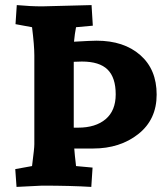

<svg xmlns="http://www.w3.org/2000/svg" viewBox="-20 -730 640 755"><path d="M345 -629 279 -623Q274 -598 271 -566Q339 -570 360 -570Q467 -570 531.5 -513.5Q596 -457 596 -358Q596 -260 524 -203Q452 -146 346 -146H272Q273 -132 274.5 -117.5Q276 -103 277.5 -91Q279 -79 279 -77L344 -71L339 5Q258 0 145 0L45 5L40 -65L106 -77Q106 -79 108.5 -98Q111 -117 113 -135.5Q115 -154 115 -163V-512Q115 -551 106 -623L41 -635L46 -710Q99 -705 146 -705L340 -710ZM270 -487V-228H287Q356 -228 395.5 -261.5Q435 -295 435 -359Q435 -425 403 -456.5Q371 -488 302 -488Q284 -488 270 -487Z"/></svg>

Font: Andada
Style: Bold
Weight: 700
Designer: Carolina Giovagnoli
Foundry: Carolina Giovagnoli
Version: Version 1.003